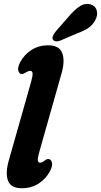

<svg xmlns="http://www.w3.org/2000/svg" viewBox="-20 -967 524 996"><path d="M300 -589 185 -183Q175 -148 176.2 -135.5Q177.5 -123 188 -123Q200 -123 212.5 -135Q222.5 -142.5 231.5 -142Q244 -141.5 249.2 -125Q254.5 -108.5 239.5 -79.5Q219 -40 181 -15.2Q143 9.5 93 9.5Q36 9.5 21.5 -30Q7 -69.5 25.5 -134L140.5 -539.5Q150.5 -574.5 149 -587Q147.5 -599.5 137 -599.5Q127 -599.5 113.5 -591Q100 -582 92.5 -583Q80 -583.5 75 -599.8Q70 -616 85 -645Q105.5 -683.5 143.2 -707.8Q181 -732 229 -732Q287 -732 302.5 -692.5Q318 -653 300 -589ZM335 -879.5Q364.5 -914.5 392.5 -933.5Q420.5 -952.5 450.5 -944Q476 -936 482 -912Q488 -888 474.5 -863Q461.5 -838.5 440.2 -823.2Q419 -808 381.5 -794.5L293 -756.5Q280.5 -751.5 269.2 -753Q258 -754.5 254 -762.5Q250 -772 255.2 -782.5Q260.5 -793 269.5 -804.5Z"/></svg>

Font: Fraunces 144pt S100
Style: Bold Italic
Weight: 700
Italic angle: -16°
Version: Version 1.000; ttfautohint (v1.8.3)